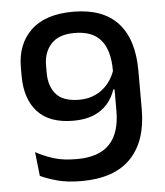

<svg xmlns="http://www.w3.org/2000/svg" viewBox="-50 -696 647 753"><g transform="rotate(-5 274.0 -320.0)"><path d="M265.5 -652Q382 -652 441.2 -587.8Q500.5 -523.5 500.5 -398.5V-247.5Q500.5 -122.5 435.5 -55Q370.5 12.5 241.5 12.5Q186 12.5 146.5 1.8Q107 -9 79.5 -22L69 -116.5Q101 -99 138.2 -87Q175.5 -75 230 -75Q317.5 -75 359.2 -119Q401 -163 401 -250.5V-408.5Q401 -488 367.8 -528.2Q334.5 -568.5 263.5 -568.5Q201.5 -568.5 171.5 -535.8Q141.5 -503 141.5 -451V-422Q141.5 -369.5 169 -337.8Q196.5 -306 260.5 -306Q296 -306 325 -319.8Q354 -333.5 374.8 -359.2Q395.5 -385 405.5 -420.5L412.5 -334.5H396Q386 -303.5 365 -279Q344 -254.5 310.8 -240.2Q277.5 -226 230 -226Q136 -226 89.2 -277Q42.5 -328 42.5 -419V-452.5Q42.5 -543.5 99 -597.8Q155.5 -652 265.5 -652Z"/></g></svg>

Font: Anek Telugu Medium Medium
Style: Regular
Weight: 500
Version: Version 1.003